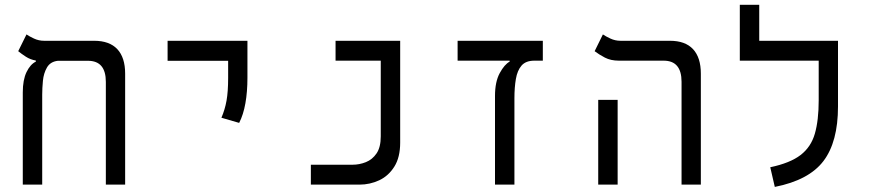

<svg xmlns="http://www.w3.org/2000/svg" viewBox="-20 -752 3556 782"><path d="M489.7 -452.1V0H411.1V-418.5Q411.1 -504.4 338.4 -504.4H215.8Q185.1 -501 171.4 -477.3Q157.7 -453.6 154.8 -422.9Q151.9 -392.1 151.9 -366.7V0H72.8V-376Q72.8 -426.8 88.1 -458.5Q103.5 -490.2 126 -501V-505.4Q103.5 -509.3 85.4 -521Q67.4 -532.7 54.2 -543.5L87.9 -611.8Q99.1 -604 118.4 -595Q137.7 -585.9 159.7 -585.9H363.3Q425.8 -585.9 457.8 -551.8Q489.7 -517.6 489.7 -452.1Z M954.1 -251.5 881.8 -272.5Q896 -305.2 902.6 -341.8Q909.2 -378.4 909.2 -435.1V-504.4H662.6V-585.9H987.8V-435.1Q987.8 -378.4 979.5 -331.5Q971.2 -284.7 954.1 -251.5Z M1246.1 0V-81.1H1416Q1443.8 -81.1 1470.2 -91.6Q1496.6 -102.1 1513.7 -127.2Q1530.8 -152.3 1530.8 -196.8V-504.9H1346.7V-585.9H1609.9V-171.4Q1609.9 -111.3 1586.2 -73.5Q1562.5 -35.6 1524.7 -17.8Q1486.8 0 1443.8 0Z M2190.9 -585.9V-504.9H2156.2Q2121.6 -504.9 2104.2 -484.9Q2086.9 -464.8 2081.1 -430.2Q2075.2 -395.5 2075.2 -352.1V0H1996.1V-361.3Q1996.1 -418.9 2015.4 -454.3Q2034.7 -489.7 2055.7 -501V-504.9H1843.8V-585.9Z M2755.9 0V-418.9Q2755.9 -504.9 2683.1 -504.9H2501Q2467.8 -504.9 2443.8 -517.3Q2419.9 -529.8 2401.9 -543.5L2435.5 -611.8Q2446.8 -604 2466.1 -595Q2485.4 -585.9 2507.3 -585.9H2708.5Q2771 -585.9 2802.7 -551.8Q2834.5 -517.6 2834.5 -452.1V0ZM2416.5 0V-345.2H2495.6V0Z M3393.1 -585.9V-318.4Q3393.1 -173.8 3333.7 -95.9Q3274.4 -18.1 3135.7 9.3L3117.2 -70.8Q3198.2 -87.9 3240.7 -120.6Q3283.2 -153.3 3298.8 -207.5Q3314.5 -261.7 3314.5 -343.3V-504.9H2993.2V-732.4H3072.3V-585.9Z"/></svg>

Font: Cascadia Mono SemiLight
Style: Regular
Weight: 350
Monospace: yes
Designer: Aaron Bell
Foundry: Saja Typeworks
Version: Version 2404.023; ttfautohint (v1.8.4)